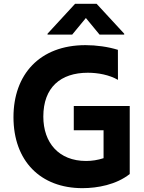

<svg xmlns="http://www.w3.org/2000/svg" viewBox="-20 -973 754 1003"><path d="M428.6 -878.9 500 -792.3H628.9V-796.9L484.7 -953.1H372.2L228.3 -796.9V-792.3H357.2ZM365.4 -419.4V-292.6H521V-146.7C490.4 -136.7 459.9 -132.1 429.7 -132.1C286.6 -132.1 206.3 -228 206.3 -364C206.3 -516.3 296.5 -593 438.9 -593C491.5 -593 551.1 -582 596.2 -555.8L595.9 -712.7C544.7 -728.7 482.6 -737.2 426.8 -737.2C186.4 -737.2 50.4 -583.1 50.4 -361.2C50.4 -132.5 191.1 9.9 410.5 9.9C489.3 9.9 587.4 -8.2 657.7 -63.9V-419.4Z"/></svg>

Font: TID UI
Style: Bold
Weight: 700
Designer: The TID Project Authors
Foundry: Bakken & Bæck
Version: Version 1.001;hotconv 1.0.109;makeotfexe 2.5.65596